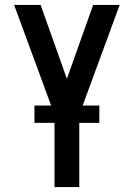

<svg xmlns="http://www.w3.org/2000/svg" viewBox="-20 -755 540 775"><path d="M200 0V-292L37 -735H144L250 -437L356 -735H463L300 -292V0ZM381 -259H119V-329H381Z"/></svg>

Font: Iosevka Term Semibold
Style: Regular
Weight: 600
Monospace: yes
Designer: Belleve Invis
Foundry: Belleve Invis
Version: Version 31.4.0